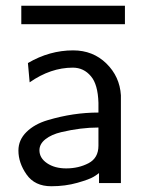

<svg xmlns="http://www.w3.org/2000/svg" viewBox="-20 -636 520 667"><path d="M54 -552V-616H414V-552ZM44 -113Q44 -150 72 -177.5Q100 -205 145.5 -218.5Q191 -232 234.5 -238.5Q278 -245 322 -245V-279Q320 -343 296 -371Q271 -401 233 -401Q156 -401 83 -350L77 -417Q152 -461 234 -461Q303 -461 349.5 -415.5Q396 -370 400 -305V0H324V-35Q320 -31 305.5 -22Q291 -13 249 -1Q207 11 158 11Q101 11 72.5 -29.5Q44 -70 44 -113ZM117 -114Q117 -87 143.5 -69Q170 -51 210 -51Q253 -51 287.5 -69Q322 -87 322 -130V-193Q291 -193 259 -189Q227 -185 193 -177Q159 -169 138 -152.5Q117 -136 117 -114Z"/></svg>

Font: CMU Sans Serif
Style: Medium
Weight: 500
Version: Version 0.7.0